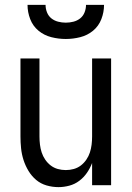

<svg xmlns="http://www.w3.org/2000/svg" viewBox="-20 -760 540 788"><path d="M220 8Q195 8 171 1Q147 -6 128.5 -21.5Q110 -37 97 -58.5Q84 -80 76.5 -103.5Q69 -127 66.5 -151.5Q64 -176 64 -200V-520H142V-200Q142 -183 144 -166.5Q146 -150 151 -134.5Q156 -119 165.5 -105Q175 -91 188 -81Q201 -71 217 -66.5Q233 -62 250 -62Q267 -62 283 -66.5Q299 -71 312 -81Q325 -91 334.5 -105Q344 -119 349 -134.5Q354 -150 356 -166.5Q358 -183 358 -200V-520H436V0H358V-91Q350 -70 337 -51Q324 -32 305.5 -18Q287 -4 264.5 2Q242 8 220 8ZM250 -600Q220 -600 190.5 -607.5Q161 -615 138 -634Q115 -653 104 -681.5Q93 -710 93 -740H167Q167 -724 173 -709Q179 -694 191 -684.5Q203 -675 218.5 -671Q234 -667 250 -667Q266 -667 281.5 -671Q297 -675 309 -684.5Q321 -694 327 -709Q333 -724 333 -740H407Q407 -710 396 -681.5Q385 -653 362 -634Q339 -615 309.5 -607.5Q280 -600 250 -600Z"/></svg>

Font: Iosevka SS18
Style: Regular
Weight: 400
Monospace: yes
Designer: Belleve Invis
Foundry: Belleve Invis
Version: Version 25.1.1; ttfautohint (v1.8.4)